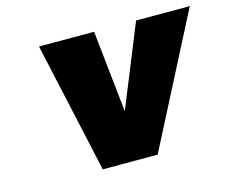

<svg xmlns="http://www.w3.org/2000/svg" viewBox="-82 -662 934 777"><g transform="rotate(-15 385.0 -273.5)"><path d="M138.2 -546.9H369.1L405.8 -204.1L544.9 -546.9H770L488.8 0H258.8Z"/></g></svg>

Font: Trueno Black
Style: Italic
Weight: 900
Designer: Julieta Ulanovsky
Foundry: Julieta Ulanovsky
Version: Version 3.001b | FøM Fix